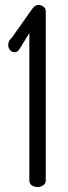

<svg xmlns="http://www.w3.org/2000/svg" viewBox="-20 -752 273 772"><path d="M13 -571C13 -563 15.5 -556.2 20.5 -550.5C25.5 -544.8 31.7 -542 39 -542C46.3 -542 52.7 -546 58 -554L98 -619V-26C98 -18 101.2 -11.7 107.5 -7C113.8 -2.3 121.7 0 131 0C139.7 0 147.3 -2.3 154 -7C160.7 -11.7 164 -18 164 -26V-707C164 -714.3 161 -720.3 155 -725C149 -729.7 142.3 -732 135 -732C125.7 -732 117.3 -727 110 -717L28 -601C18 -592.3 13 -582.3 13 -571Z"/></svg>

Font: Terminal Dosis
Style: Book
Weight: 400
Designer: EdgarTolentino, PabloImpallari, IginoMarini
Foundry: EdgarTolentino, PabloImpallari, IginoMarini
Version: Version 1.006